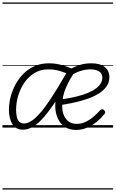

<svg xmlns="http://www.w3.org/2000/svg" viewBox="-20 -1030 933 1550"><path d="M52 -143Q52 -194 65.5 -247Q79 -300 105.5 -349Q132 -398 171 -436.5Q210 -475 261 -497Q312 -519 375 -519Q412 -519 446 -512.5Q480 -506 515.5 -493.5Q551 -481 593 -462Q547 -400 514.5 -327.5Q482 -255 482 -178Q482 -129 497 -96Q512 -63 538.5 -46.5Q565 -30 599 -30Q640 -30 676 -48.5Q712 -67 740.5 -92.5Q769 -118 788 -140Q797 -149 805.5 -148.5Q814 -148 820 -141Q827 -134 829 -126.5Q831 -119 823 -109Q797 -76 761.5 -47Q726 -18 683.5 0.5Q641 19 594 19Q539 19 501.5 -7Q464 -33 445 -77.5Q426 -122 426 -177Q426 -231 443 -284Q460 -337 484.5 -383.5Q509 -430 531 -465L536 -430Q501 -446 459.5 -458Q418 -470 369 -470Q307 -470 258.5 -440.5Q210 -411 177 -363Q144 -315 127 -258Q110 -201 110 -145Q110 -114 115.5 -88Q121 -62 135.5 -47.5Q150 -33 174 -33Q201 -33 233.5 -53.5Q266 -74 305.5 -119.5Q345 -165 394 -239.5Q443 -314 504 -420L543 -405Q472 -275 416 -192.5Q360 -110 316 -64.5Q272 -19 235.5 -1Q199 17 166 17Q108 17 80 -28Q52 -73 52 -143ZM863 -408Q863 -363 837 -328.5Q811 -294 767.5 -269Q724 -244 671 -227Q618 -210 564.5 -199Q511 -188 464 -181L468 -227Q510 -232 556.5 -241.5Q603 -251 647 -264.5Q691 -278 727 -298Q763 -318 784.5 -344Q806 -370 806 -403Q806 -437 779.5 -453.5Q753 -470 711 -470Q670 -470 630.5 -457.5Q591 -445 552 -419L540 -469Q582 -492 623.5 -505.5Q665 -519 718 -519Q788 -519 825.5 -489Q863 -459 863 -408ZM0 490H893V500H0ZM0 -20H893V0H0ZM0 -505H893V-500H0ZM0 -1010H893V-1000H0Z"/></svg>

Font: Playwrite AU QLD Guides
Style: Regular
Weight: 400
Designer: Veronika Burian, José Scaglione
Foundry: TypeTogether
Version: Version 1.003